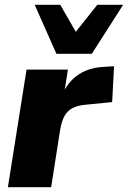

<svg xmlns="http://www.w3.org/2000/svg" viewBox="-20 -783 535 803"><path d="M13 0 91 -492H264L245 -371H236Q253 -429 298.5 -464Q344 -499 409 -503L457 -506L449 -356L338 -345Q303 -342 281.5 -330Q260 -318 248.5 -295.5Q237 -273 231 -237L194 0ZM216 -558 125 -763H232L297 -650L387 -763H495L364 -558Z"/></svg>

Font: Nunito Sans 12pt Black
Style: Italic
Weight: 900
Italic angle: -9°
Designer: Vernon Adams
Foundry: Vernon Adams
Version: Version 3.101;gftools[0.9.27]